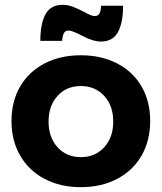

<svg xmlns="http://www.w3.org/2000/svg" viewBox="-20 -773 673 799"><path d="M219.5 -374Q182.1 -333 182.1 -267.1Q182.1 -201.2 219.5 -160.2Q256.8 -119.1 316.4 -119.1Q376 -119.1 413.6 -160.2Q451.2 -201.2 451.2 -267.1Q451.2 -333 413.6 -374Q376 -415 316.4 -415Q256.8 -415 219.5 -374ZM569.1 -413.1Q605 -351.1 605 -269.5Q605 -188 569.1 -125.5Q533.2 -63 467.5 -28.6Q401.9 5.9 316.4 5.9Q231 5.9 165.5 -28.6Q100.1 -63 64 -125.5Q27.8 -188 27.8 -269.5Q27.8 -351.1 64 -413.1Q100.1 -475.1 165.5 -509Q231 -543 316.4 -543Q401.9 -543 467.5 -509Q533.2 -475.1 569.1 -413.1ZM399.9 -600.1Q367.7 -600.1 324 -623Q280.3 -646 266.1 -646Q252 -646 246.1 -635.5Q240.2 -625 238.8 -603H147.9Q147.9 -674.8 169.4 -713.9Q190.9 -752.9 240.2 -752.9Q262.2 -752.9 282 -745.4Q301.8 -737.8 329.1 -724.1Q359.9 -706.1 374 -706.1Q388.2 -706.1 394 -717Q399.9 -728 400.9 -749H492.2Q492.2 -678.2 470.7 -639.2Q449.2 -600.1 399.9 -600.1Z"/></svg>

Font: Montserrat-SemiBold
Style: Regular
Weight: 600
Designer: Julieta Ulanovsky
Foundry: Julieta Ulanovsky
Version: Version 6.001